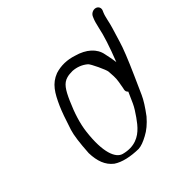

<svg xmlns="http://www.w3.org/2000/svg" viewBox="-168 -775 859 924"><g transform="rotate(-30 261.5 -313.0)"><path d="M468 -636.5 466.6 -627.5C464.6 -615.1 464.4 -598 465.4 -573.9C468.1 -531 465 -470 455.8 -388.8C447.8 -409.5 437 -430.4 427.4 -449.2C407.6 -490.8 361.2 -514.6 299.1 -515C255.5 -517.4 216.9 -508 182.5 -486.1C137.3 -453.4 124.8 -408.9 114.2 -342.1C110 -315.5 106.6 -273.9 103.9 -216.4C102.5 -187 108.6 -141.3 121.8 -76.1C137.6 -23.3 162.4 12.4 203.2 29.6C239.6 42.1 288 39.5 340.2 26.4C357.5 20.6 375.5 7.5 395.8 -11.8C417 -31 435.2 -57.1 450.8 -89.5L451 -90L451.2 -90.4C467.9 -131.9 478.4 -165.5 482.5 -191.6L498.2 -290.2C511.3 -373.2 518.3 -431.5 518.9 -466.1C519.8 -501.4 520.7 -526.7 521.4 -541.8C522.8 -569.6 518 -604.5 521.6 -627.5L523 -636.5C525.4 -651.5 514.9 -664 499.9 -664C484.8 -664 470.4 -651.5 468 -636.5ZM425.2 -176.5C419.3 -139.4 392.1 -73.3 385.9 -64.5L385.4 -63.8L385 -63C365.8 -27.7 331.3 9 261.9 9C223.5 9 181.9 -42.5 163.5 -172.5C156.9 -219.2 158.6 -275.3 169 -340.7C177.7 -396.1 187.3 -427 215.9 -443.6C230.2 -451.8 233.6 -451.6 251.9 -457.7C279.6 -463.2 307.5 -460.5 333.2 -448C344.4 -442.5 396.3 -381.1 400.8 -367.9C407 -349.6 416.8 -324.6 418.4 -300.9C419.6 -284.4 420.6 -272.9 421.6 -265.5L422 -255.6L422.1 -255.2C422.9 -247.6 425.4 -242 434.8 -237.2Z"/></g></svg>

Font: MewTooHand
Style: BdWideIta
Weight: 400
Designer: Mew Too, Robert Jablonski
Version: Version 0.77